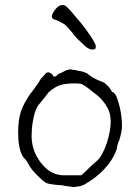

<svg xmlns="http://www.w3.org/2000/svg" viewBox="-20 -748 560 780"><path d="M312.5 -38.1Q328.1 -51.8 343.8 -67.4Q357.4 -81.1 374 -94.7Q386.7 -105.5 396.5 -126Q407.2 -145.5 414.6 -168.9Q421.9 -192.4 425.8 -213.9Q429.7 -236.3 429.7 -252Q429.7 -279.3 421.9 -298.8Q414.1 -317.4 402.3 -332Q389.6 -349.6 373 -362.3Q364.3 -369.1 355.5 -376Q346.7 -382.8 336.9 -390.6Q323.2 -400.4 314.5 -405.3Q305.7 -409.2 288.1 -409.2Q251 -409.2 232.4 -404.3Q212.9 -399.4 198.2 -388.7Q179.7 -377.9 170.9 -364.3Q167 -358.4 144.5 -331.1Q144.5 -331.1 143.6 -330.1H142.6V-329.1L138.7 -324.2Q134.8 -320.3 130.9 -312.5Q124 -300.8 120.1 -285.6Q116.2 -270.5 113.3 -253.9Q110.4 -237.3 109.4 -221.2Q108.4 -205.1 108.4 -192.4Q108.4 -171.9 114.7 -148.4Q121.1 -125 134.8 -103.5Q147.5 -82 166 -65.4Q181.6 -49.8 206.1 -41Q212.9 -39.1 218.8 -38.1L231.4 -36.1H232.4H309.6H311.5ZM437.5 -374 438.5 -373H440.4Q449.2 -367.2 455.1 -350.6Q461.9 -333 466.8 -311.5Q471.7 -290 473.6 -270.5Q475.6 -250 475.6 -239.3Q475.6 -220.7 471.7 -205.1Q465.8 -179.7 461.9 -171.9Q459 -168 459 -163.1Q458 -160.2 456.1 -156.2V-155.3Q455.1 -150.4 455.1 -146.5Q455.1 -143.6 453.1 -139.6Q438.5 -97.7 401.4 -58.6Q370.1 -25.4 322.3 2Q309.6 8.8 289.1 10.7Q274.4 12.7 271.5 11.7V10.7Q267.6 9.8 263.7 9.8L236.3 5.9Q236.3 4.9 236.3 4.9V5.9Q236.3 5.9 236.3 5.9V4.9Q234.4 4.9 218.8 3.9Q209 2.9 200.2 2H199.2Q190.4 1 180.7 -1Q172.9 -2 168.9 -4.9H168Q161.1 -8.8 150.4 -17.6Q139.6 -27.3 129.9 -37.1Q120.1 -46.9 111.3 -57.6Q100.6 -71.3 99.6 -74.2Q94.7 -84 90.8 -89.8Q86.9 -97.7 79.1 -104.5H80.1Q79.1 -104.5 79.1 -104.5Q71.3 -112.3 66.4 -125Q61.5 -136.7 58.6 -151.9Q55.7 -167 54.7 -181.6Q53.7 -196.3 53.7 -208Q53.7 -236.3 56.6 -257.3Q59.6 -278.3 65.4 -296.9Q72.3 -315.4 83 -335Q98.6 -362.3 110.4 -376Q120.1 -388.7 121.1 -390.6L126 -398.4Q130.9 -402.3 136.7 -413.1Q143.6 -424.8 146.5 -428.7Q160.2 -443.4 163.1 -446.3V-447.3Q166 -451.2 169.9 -453.1Q172.9 -454.1 176.8 -454.1Q179.7 -454.1 182.6 -452.1H183.6Q195.3 -445.3 195.3 -441.4Q195.3 -437.5 198.2 -437Q201.2 -436.5 204.1 -437.5L207 -438.5L208 -439.5H209L216.8 -447.3Q217.8 -448.2 220.7 -449.2Q230.5 -452.1 238.3 -457Q244.1 -460.9 251 -462.9Q263.7 -465.8 266.6 -466.8Q268.6 -465.8 269.5 -465.8L270.5 -464.8H272.5L290 -462.9Q292 -461.9 293.9 -460.9H294.9Q310.5 -459 318.4 -456.1Q332 -452.1 336.9 -447.3Q339.8 -444.3 356.4 -433.6Q366.2 -427.7 377 -422.9Q397.5 -414.1 398.4 -414.1Q404.3 -411.1 406.2 -410.2Q410.2 -404.3 416 -401.4Q419.9 -397.5 424.8 -391.6Q427.7 -387.7 433.6 -377.9L434.6 -376L435.5 -374ZM191.4 -677.7Q191.4 -677.7 190.4 -680.7Q190.4 -690.4 204.1 -709Q217.8 -726.6 231.4 -727.5Q234.4 -727.5 235.4 -727.5Q237.3 -726.6 240.2 -726.6Q246.1 -727.5 268.6 -702.1Q289.1 -678.7 311.5 -651.4Q334 -623 351.1 -596.7Q368.2 -570.3 369.1 -561.5Q370.1 -546.9 360.4 -546.9Q343.8 -544.9 327.1 -559.6Q311.5 -574.2 292 -592.8Q282.2 -601.6 274.4 -614.3Q273.4 -616.2 256.8 -634.8Q249 -644.5 240.2 -650.4Q231.4 -655.3 218.8 -662.1Q212.9 -665 204.1 -668Q192.4 -669.9 191.4 -677.7Z"/></svg>

Font: ToneOZ-Zhuyin-Tsuipita-TC
Style: Regular
Weight: 400
Designer: ÂÆ£ÂøóÂáåJeffrey Xuan(jeffreyx@gmail.com, ToneOZ.com) ÈòøÂù§(cjkFonts)
Foundry: ToneOZ
Version: Version 0.240710